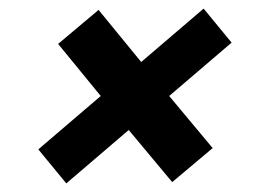

<svg xmlns="http://www.w3.org/2000/svg" viewBox="-20 -513 619 446"><path d="M134 -87 69 -166 214 -290 115 -411 209 -490 308 -369 453 -493 518 -414 373 -290 474 -169 380 -90 279 -211Z"/></svg>

Font: DM Sans 9pt
Style: Bold Italic
Weight: 700
Italic angle: -10°
Version: Version 4.004;gftools[0.9.30]